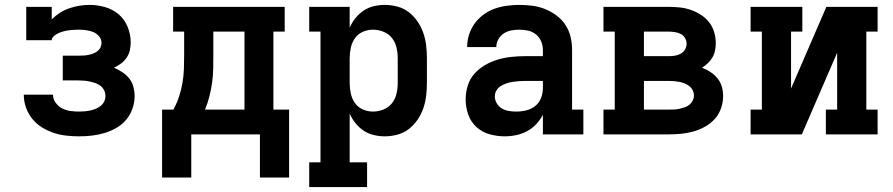

<svg xmlns="http://www.w3.org/2000/svg" viewBox="-20 -548 3640 783"><path d="M302 8Q276 8 249.5 5Q223 2 198 -6.5Q173 -15 150.5 -29Q128 -43 111.5 -63.5Q95 -84 86 -109.5Q77 -135 77 -162H196Q196 -144 207 -129Q218 -114 233.5 -106Q249 -98 267 -95.5Q285 -93 302 -93Q314 -93 325.5 -94Q337 -95 348.5 -97.5Q360 -100 371 -104.5Q382 -109 391 -116.5Q400 -124 405 -134.5Q410 -145 410 -157Q410 -169 404.5 -180Q399 -191 390 -198Q381 -205 369.5 -209Q358 -213 346.5 -215.5Q335 -218 323.5 -219Q312 -220 300 -220H236V-321H300Q310 -321 320 -321.5Q330 -322 340 -324Q350 -326 359.5 -329.5Q369 -333 377 -339Q385 -345 389.5 -354Q394 -363 394 -373Q394 -388 384 -400Q374 -412 360 -417.5Q346 -423 331 -425Q316 -427 301 -427Q293 -427 285 -426.5Q277 -426 269.5 -425.5Q262 -425 254 -423.5Q246 -422 238.5 -420Q231 -418 223.5 -415Q216 -412 209.5 -408Q203 -404 197 -398Q191 -392 191 -384H87V-520H191V-469Q206 -484 224 -495.5Q242 -507 262 -514Q282 -521 303 -524.5Q324 -528 345 -528Q377 -528 408.5 -519Q440 -510 464 -489.5Q488 -469 500.5 -438.5Q513 -408 513 -376Q513 -359 509.5 -343Q506 -327 496.5 -313Q487 -299 473.5 -289Q460 -279 445 -272Q463 -264 479 -253.5Q495 -243 507 -228Q519 -213 524 -194Q529 -175 529 -156Q529 -130 520 -104.5Q511 -79 494 -59Q477 -39 454 -26Q431 -13 406 -5.5Q381 2 355 5Q329 8 302 8Z M1040 176V0H760V176H641V-101H687Q701 -126 710 -153.5Q719 -181 724 -209.5Q729 -238 730 -267Q731 -296 731 -325V-419H686V-520H1141V-419H1095V-101H1159V176ZM816 -101H977V-419H850V-325Q850 -296 849.5 -267.5Q849 -239 845 -211Q841 -183 834 -155Q827 -127 816 -101Z M1241 215V114H1287V-419H1241V-520H1406V-435Q1415 -456 1429.5 -474Q1444 -492 1462.5 -504.5Q1481 -517 1503.5 -522.5Q1526 -528 1549 -528Q1575 -528 1601 -521Q1627 -514 1647.5 -498Q1668 -482 1683 -460Q1698 -438 1706.5 -413Q1715 -388 1718 -362Q1721 -336 1721 -310V-210Q1721 -184 1718 -158Q1715 -132 1706.5 -107Q1698 -82 1683 -60Q1668 -38 1647.5 -22Q1627 -6 1601 1Q1575 8 1549 8Q1526 8 1503.5 2.5Q1481 -3 1462.5 -15.5Q1444 -28 1429.5 -46Q1415 -64 1406 -85V114H1477V215ZM1501 -93Q1523 -93 1544 -101.5Q1565 -110 1578.5 -127Q1592 -144 1597 -166Q1602 -188 1602 -210V-310Q1602 -332 1597 -354Q1592 -376 1578.5 -393Q1565 -410 1544 -418.5Q1523 -427 1501 -427Q1479 -427 1459 -418Q1439 -409 1427 -391.5Q1415 -374 1410.5 -352.5Q1406 -331 1406 -310V-210Q1406 -189 1410.5 -167.5Q1415 -146 1427 -128.5Q1439 -111 1459 -102Q1479 -93 1501 -93Z M2038 8Q2007 8 1976.5 -0.5Q1946 -9 1923 -30Q1900 -51 1889.5 -81Q1879 -111 1879 -142Q1879 -171 1887.5 -198.5Q1896 -226 1914.5 -247Q1933 -268 1958 -282.5Q1983 -297 2010 -305Q2037 -313 2065 -316Q2093 -319 2121 -319H2194V-344Q2194 -362 2187 -379Q2180 -396 2166 -407.5Q2152 -419 2134 -423Q2116 -427 2098 -427Q2082 -427 2065.5 -424Q2049 -421 2035 -412Q2021 -403 2012.5 -388Q2004 -373 2004 -356H1885Q1885 -382 1893 -407Q1901 -432 1916 -452.5Q1931 -473 1952 -488.5Q1973 -504 1997 -512.5Q2021 -521 2047 -524.5Q2073 -528 2098 -528Q2125 -528 2151.5 -524.5Q2178 -521 2203 -511Q2228 -501 2250 -484.5Q2272 -468 2286.5 -445.5Q2301 -423 2307 -397Q2313 -371 2313 -344V-101H2359V0H2194V-80Q2183 -59 2166.5 -41.5Q2150 -24 2129.5 -13Q2109 -2 2085.5 3Q2062 8 2038 8ZM2085 -93Q2106 -93 2126.5 -98Q2147 -103 2163 -116Q2179 -129 2186.5 -148.5Q2194 -168 2194 -189V-218H2121Q2108 -218 2095.5 -217Q2083 -216 2070.5 -214Q2058 -212 2045.5 -208Q2033 -204 2022 -197Q2011 -190 2004.5 -179Q1998 -168 1998 -155Q1998 -140 2006 -126.5Q2014 -113 2027 -105.5Q2040 -98 2055 -95.5Q2070 -93 2085 -93Z M2441 0V-101H2487V-419H2441V-520H2708Q2731 -520 2753.5 -517.5Q2776 -515 2797.5 -507.5Q2819 -500 2838.5 -487.5Q2858 -475 2872 -457Q2886 -439 2892.5 -417Q2899 -395 2899 -372Q2899 -357 2896 -342Q2893 -327 2885.5 -314Q2878 -301 2867 -290.5Q2856 -280 2843 -272Q2861 -265 2877 -254.5Q2893 -244 2905.5 -229Q2918 -214 2923.5 -195Q2929 -176 2929 -156Q2929 -131 2920.5 -106.5Q2912 -82 2895 -63Q2878 -44 2855.5 -31.5Q2833 -19 2808.5 -12Q2784 -5 2758.5 -2.5Q2733 0 2708 0ZM2606 -319H2708Q2720 -319 2732.5 -321Q2745 -323 2756 -329Q2767 -335 2773.5 -346Q2780 -357 2780 -370Q2780 -382 2773.5 -393Q2767 -404 2756 -409.5Q2745 -415 2732.5 -417Q2720 -419 2708 -419H2606ZM2606 -101H2708Q2719 -101 2730 -101.5Q2741 -102 2751.5 -104.5Q2762 -107 2772.5 -110.5Q2783 -114 2791.5 -121Q2800 -128 2805 -138Q2810 -148 2810 -158Q2810 -169 2805 -179.5Q2800 -190 2791.5 -196.5Q2783 -203 2772.5 -207.5Q2762 -212 2751.5 -214Q2741 -216 2730 -217Q2719 -218 2708 -218H2606Z M3041 0V-101H3087V-419H3041V-520H3252V-419H3206V-187L3350 -520H3559V-419H3513V-101H3559V0H3348V-101H3394V-333L3250 0Z"/></svg>

Font: Iosevka Etoile
Style: Bold
Weight: 700
Designer: Belleve Invis
Foundry: Belleve Invis
Version: Version 28.1.0; ttfautohint (v1.8.4)